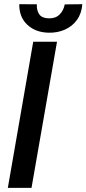

<svg xmlns="http://www.w3.org/2000/svg" viewBox="-20 -914 420 934"><path d="M257.3 -710.9 133.3 0H18.1L141.6 -710.9ZM294.9 -892.6 380.4 -893.6Q377 -848.6 354.5 -817.4Q332 -786.1 295.9 -770Q259.8 -753.9 216.3 -754.9Q153.3 -756.3 113.3 -793.2Q73.2 -830.1 73.7 -893.6L159.2 -893.1Q157.7 -863.3 171.1 -844.2Q184.6 -825.2 217.8 -824.7Q250.5 -824.2 269.8 -843.3Q289.1 -862.3 294.9 -892.6Z"/></svg>

Font: Roboto Condensed Medium
Style: Italic
Weight: 500
Italic angle: -12°
Designer: Christian Robertson
Foundry: Google
Version: Version 3.0; 2020